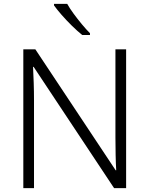

<svg xmlns="http://www.w3.org/2000/svg" viewBox="-20 -968 769 988"><path d="M629 0H567L153 -624H150Q152 -585 153.5 -541.5Q155 -498 155 -451V0H100V-714H162L575 -92H578Q576 -123 575 -171Q574 -219 574 -261V-714H629ZM326 -948Q338 -926 358.5 -898Q379 -870 401.5 -843Q424 -816 443 -797V-788H403Q378 -808 350 -835.5Q322 -863 297.5 -891Q273 -919 258 -940V-948Z"/></svg>

Font: RS Noto Sans Light
Style: Regular
Weight: 300
Designer: Monotype Design Team
Foundry: Monotype Imaging Inc.
Version: Version 3.10